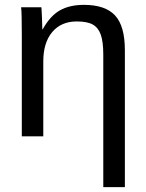

<svg xmlns="http://www.w3.org/2000/svg" viewBox="-20 -558 596 786"><path d="M402.8 208V-335Q402.8 -387.2 392.6 -416Q382.3 -444.8 359.9 -457.5Q337.4 -470.2 293.9 -470.2Q230.5 -470.2 193.8 -426.8Q157.2 -383.3 157.2 -306.2V0H69.3V-415.5Q69.3 -507.8 66.4 -528.3H149.4Q149.9 -525.9 150.4 -515.1Q150.9 -504.4 151.6 -490.5Q152.3 -476.6 153.3 -438H154.8Q185.1 -492.7 224.9 -515.4Q264.6 -538.1 323.7 -538.1Q410.6 -538.1 450.9 -494.9Q491.2 -451.7 491.2 -352.1V208Z"/></svg>

Font: Arial
Style: Regular
Weight: 400
Designer: Steve Matteson
Foundry: Ascender Corporation
Version: Version 2.00.3